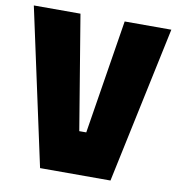

<svg xmlns="http://www.w3.org/2000/svg" viewBox="-77 -744 754 814"><g transform="rotate(10 300.0 -337.0)"><path d="M149.1 0 3.3 -674.5H204.1L285.6 -183.1H315.7L394.4 -674.5H595.3L452.2 0Z"/></g></svg>

Font: TitilliumWeb ExtraLight
Style: Regular
Weight: 400
Designer: Mohamed Gaber, Accademia di Belle Arti di Urbino and others
Foundry: Kief Type Foundry, Accademia di Belle Arti di Urbino and others
Version: Version 3.000; ttfautohint (v1.8.2)